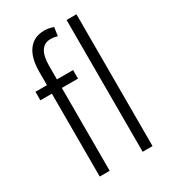

<svg xmlns="http://www.w3.org/2000/svg" viewBox="-189 -866 852 961"><g transform="rotate(-30 237.5 -386.0)"><path d="M228.5 -719.2Q156.2 -719.2 156.2 -604.5V-528.3H249.5V-479H156.2V0H98.6V-479H32.2V-528.3H98.6V-604.5Q98.6 -686 130.9 -729Q163.1 -772 222.7 -772Q248 -772 275.4 -762.2L268.1 -712.9Q250 -719.2 228.5 -719.2ZM403.8 0H346.7V-761.7H403.8Z"/></g></svg>

Font: RobotoCondensed-Light
Style: Light
Weight: 300
Designer: Google
Version: Version 1.200311; 2013